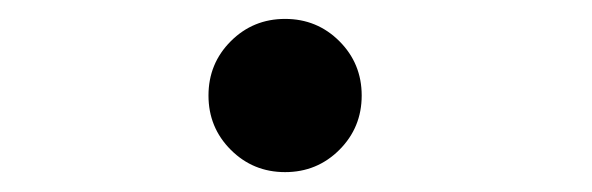

<svg xmlns="http://www.w3.org/2000/svg" viewBox="-20 -166 610 198"><path d="M330 -11.5Q307 11.5 274 11.5Q241 11.5 218 -11.5Q195 -34.5 195 -67.5Q195 -100.5 218 -123.5Q241 -146.5 274 -146.5Q307 -146.5 330 -123.5Q353 -100.5 353 -67.5Q353 -34.5 330 -11.5Z"/></svg>

Font: League Mono Narrow
Style: Regular
Weight: 400
Width: 3
Designer: Tyler Finck
Foundry: The League of Moveable Type / Tyler Finck
Version: Version 2.210